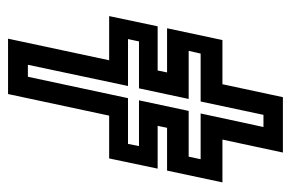

<svg xmlns="http://www.w3.org/2000/svg" viewBox="-146 -594 740 489"><g transform="rotate(90 224.5 -350.0)"><path d="M79 0 134 -257.5H21.5L47.5 -381H160L165 -405H52.5L82.5 -546H195L228 -700H369L336 -546H445L415 -405H306L301 -381H410L384 -257.5H275L220 0ZM145.5 -50.5H176L230.5 -305.5H347L352.5 -333.5H236L263 -460H379.5L386 -490.5H269.5L304 -650.5H273L239 -490.5H117L110 -460H232.5L205.5 -333.5H86L80 -305.5H199.5Z"/></g></svg>

Font: Tourney SemiBold
Style: Italic
Weight: 600
Italic angle: -12°
Version: Version 1.015